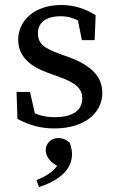

<svg xmlns="http://www.w3.org/2000/svg" viewBox="-20 -508 474 779"><path d="M200.2 13.1C329 13.1 395.1 -54.5 395.1 -130.3C395.1 -193 357.1 -240.3 257.4 -276.8L226.4 -287.9C158.3 -312.7 133.9 -329.8 133.9 -373.8C133.9 -415.5 165.8 -442.1 226.8 -442.1C263.3 -442.1 296.6 -429.3 328.8 -404.4V-431L291.7 -447.5L312.2 -345.2H363.9L368.1 -446.7C324.6 -472.7 282.2 -487.7 227.9 -487.7C115.6 -487.7 53.8 -420.4 53.8 -347.3C53.8 -278.8 101.6 -239.1 174.8 -212.4L221.3 -195.5C284.5 -172.7 313.8 -150.8 313.8 -108.4C313.8 -62.8 278.1 -32.5 202.2 -32.5C152.4 -32.5 114.5 -46.5 79 -73.4V-39L128.5 -16.2L101.7 -135.1H47.1L50.8 -25.3C100 0 143.7 13.1 200.2 13.1ZM272.1 117.5C272.1 104.3 270 92.2 263 71.2C248.3 58 233.2 52 216.9 52C189.1 52 165.5 72.5 165.5 101C165.5 134.2 197.5 164.1 235 173.5L232.1 132.4C208 181.6 177.1 203.3 127.8 222.5L138.1 251.1C208.8 227.9 272.1 187.4 272.1 117.5Z"/></svg>

Font: Source Serif Variable
Style: Regular
Weight: 389
Designer: Frank Grießhammer
Foundry: Adobe Systems Incorporated
Version: Version 3.001;hotconv 1.0.111;makeotfexe 2.5.65597